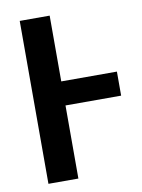

<svg xmlns="http://www.w3.org/2000/svg" viewBox="-80 -746 592 802"><g transform="rotate(-10 216.0 -345.5)"><path d="M187 -310V0H60V-691H187V-412H423V-310Z"/></g></svg>

Font: Fira Sans Compressed Medium
Style: Regular
Weight: 500
Width: 1
Designer: bBox Type GmbH & Carrois Corporate GbR & Edenspiekermann AG
Foundry: bBox Type GmbH & Carrois Corporate GbR & Edenspiekermann AG
Version: Version 4.301